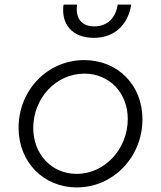

<svg xmlns="http://www.w3.org/2000/svg" viewBox="-20 -805 701 837"><path d="M315 12C475 12 601 -122 601 -285C601 -435 493 -543 347 -543C186 -543 61 -411 61 -248C61 -97 171 12 315 12ZM125 -247C125 -376 223 -484 348 -484C457 -484 537 -400 537 -286C537 -158 439 -47 314 -47C205 -47 125 -133 125 -247ZM257 -785C245 -700 295 -640 389 -640C482 -640 539 -700 552 -785H493C485 -727 448 -690 391 -690C334 -690 308 -727 316 -785Z"/></svg>

Font: Mluvka Light
Style: Italic
Weight: 300
Italic angle: -8°
Designer: Modified by Jiří Krblich, Original typeface by Gumpita Rahayu
Foundry: Gumpita Rahayu & Jiří Krblich
Version: Version 2.000;Glyphs 3.1.1 (3134)